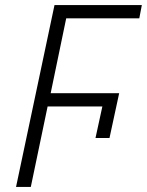

<svg xmlns="http://www.w3.org/2000/svg" viewBox="-20 -734 577 754"><path d="M43 0 194 -714H537L527 -662H240L179 -368H448L410 -192H355L382 -316H167L101 0Z"/></svg>

Font: Noto Sans Display Light
Style: Italic
Weight: 300
Italic angle: -12°
Designer: Monotype Design Team
Foundry: Monotype Imaging Inc.
Version: Version 2.003